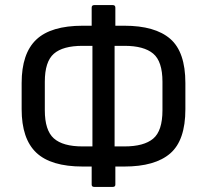

<svg xmlns="http://www.w3.org/2000/svg" viewBox="-20 -720 814 754"><path d="M305 -66Q180 -66 122.5 -120.5Q65 -175 65 -291V-394Q65 -510 122.5 -564.5Q180 -619 305 -619H468Q589 -619 648.5 -567.5Q708 -516 708 -394V-291Q708 -169 648.5 -117.5Q589 -66 468 -66ZM304 -145H469Q545 -145 581.5 -175.5Q618 -206 618 -287V-399Q618 -479 581.5 -509.5Q545 -540 469 -540H304Q227 -540 191.5 -509Q156 -478 156 -399V-287Q156 -208 191.5 -176.5Q227 -145 304 -145ZM350 14Q340 14 340 5V-87L343 -114V-571L340 -596V-690Q340 -700 350 -700H423Q433 -700 433 -690V-596L430 -571V-113L433 -86V5Q433 14 423 14Z"/></svg>

Font: Sofia Sans Semi Condensed Medium
Style: Regular
Weight: 500
Designer: Botio Nikoltchev, Ani Petrova
Foundry: lettersoup
Version: Version 4.100